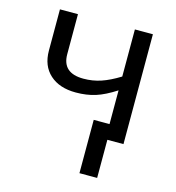

<svg xmlns="http://www.w3.org/2000/svg" viewBox="-107 -628 828 905"><g transform="rotate(15 306.5 -175.0)"><path d="M162.1 -536.1V-340.8Q162.1 -249 265.1 -249Q310.1 -249 350.3 -262.5Q390.6 -275.9 439.9 -306.2V-536.1H527.8V0H449.2V186H362.8V-74.2H439.9V-238.8Q386.2 -204.1 343 -190.4Q299.8 -176.8 247.1 -176.8Q167 -176.8 120.6 -218.8Q74.2 -260.7 74.2 -335V-536.1Z"/></g></svg>

Font: Noto Sans Southeast Asian
Style: Regular
Weight: 400
Designer: Monotype Design Team
Foundry: Monotype Imaging Inc.
Version: Version 1.06 uh; ttfautohint (v1.4.1)